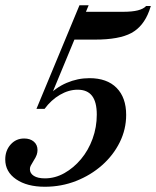

<svg xmlns="http://www.w3.org/2000/svg" viewBox="-111 -488 595 732"><path d="M60 224Q-8 224 -49.5 195.5Q-91 167 -91 120Q-91 86 -70.5 63Q-50 40 -19 40Q4 40 18 52Q32 64 32 84Q32 93 29 102Q26 111 17 125Q9 138 6 144Q3 150 3 157Q3 173 18 182.5Q33 192 60 192Q99 192 134.5 172Q170 152 198 118.5Q226 85 242 41Q258 -3 258 -51Q258 -99 240 -122.5Q222 -146 185 -146Q151 -146 117.5 -126.5Q84 -107 59 -73H28L192 -468H227L74 -99L70 -120Q101 -154 143 -172Q185 -190 230 -190Q297 -190 333.5 -153Q370 -116 370 -50Q370 5 345.5 54.5Q321 104 278 142Q235 180 179 202Q123 224 60 224ZM157 -337 199 -443H357Q393 -443 414.5 -448.5Q436 -454 446 -465H464L458 -447Q436 -387 389.5 -362Q343 -337 251 -337Z"/></svg>

Font: Baskervville SemiBold
Style: Italic
Weight: 600
Italic angle: -18°
Version: Version 1.100